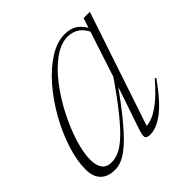

<svg xmlns="http://www.w3.org/2000/svg" viewBox="-141 -618 745 745"><g transform="rotate(-45 231.0 -245.5)"><path d="M259.5 -38.5 321.5 -221H326.5Q276 -151 238.8 -105.8Q201.5 -60.5 173.5 -35.2Q145.5 -10 123.8 0Q102 10 82 10Q54 10 36 -0.2Q18 -10.5 9.5 -29Q1 -47.5 1 -71.5Q1 -121 19.8 -179Q38.5 -237 70.5 -294Q102.5 -351 143.2 -398Q184 -445 228.2 -473Q272.5 -501 315.5 -501Q347.5 -501 368.5 -486Q389.5 -471 405 -440L396 -431Q381 -461.5 361.2 -473.8Q341.5 -486 316.5 -486Q278 -486 238.5 -457.2Q199 -428.5 163.5 -382Q128 -335.5 100.2 -281.2Q72.5 -227 56.5 -175.5Q40.5 -124 40.5 -86.5Q40.5 -55 52.8 -37.5Q65 -20 92.5 -20Q112 -20 133.8 -29.5Q155.5 -39 182.5 -63.8Q209.5 -88.5 246 -133.8Q282.5 -179 331.5 -250L395.5 -445.5L411 -493H445.5L282 -5L268.5 -25Q285.5 -21 309.5 -27.8Q333.5 -34.5 366.2 -59Q399 -83.5 441.5 -133L446 -128.5Q391.5 -52 350.2 -21Q309 10 274.5 10Q256 10 252.5 1Q249 -8 259.5 -38.5Z"/></g></svg>

Font: Newsreader 60pt ExtraLight
Style: Italic
Weight: 250
Italic angle: -17°
Designer: Hugues Gentile
Foundry: Production Type
Version: Version 1.003